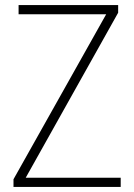

<svg xmlns="http://www.w3.org/2000/svg" viewBox="-20 -800 527 754"><path d="M454 -66H33V-96L397 -744H53V-780H444V-750L81 -102H454Z"/></svg>

Font: Noto Sans Malayalam UI SemiCondensed ExtraLight
Style: Regular
Weight: 200
Width: 4
Designer: Jelle Bosma - Monotype Design Team
Foundry: Monotype Imaging Inc.
Version: Version 2.104; ttfautohint (v1.8.4.7-5d5b)